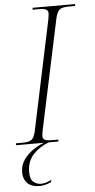

<svg xmlns="http://www.w3.org/2000/svg" viewBox="-76 -750 500 1012"><g transform="rotate(-5 174.0 -244.5)"><path d="M-14 0 -13 -10H21Q55 -10 69 -20Q83 -30 91 -64L214 -646Q218 -668 218 -678Q218 -692 207 -698Q196 -704 169 -704H135L137 -714H362L360 -704H326Q293 -704 278.5 -693Q264 -682 256 -644L134 -70Q129 -48 129 -36Q129 -20 141 -15Q153 -10 180 -10H212L210 0ZM92 225Q49 225 27.5 203Q6 181 6 146Q6 108 26.5 79Q47 50 76.5 30Q106 10 135 0H160Q110 18 76.5 54.5Q43 91 43 147Q43 186 61 200Q79 214 100 214Q114 214 128.5 209.5Q143 205 156 198L153 210Q121 225 92 225Z"/></g></svg>

Font: Noto Serif Display SemiCondensed ExtraLight
Style: Italic
Weight: 200
Width: 4
Italic angle: -12°
Designer: Monotype Design Team
Foundry: Monotype Imaging Inc.
Version: Version 2.009